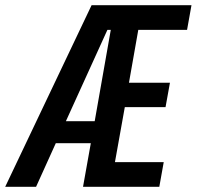

<svg xmlns="http://www.w3.org/2000/svg" viewBox="-64 -720 758 740"><path d="M-44 0 289 -700H674L657 -605H469L433 -401H591L574 -307H417L379 -95H567L550 0H256L286 -168H151L75 0ZM350 -605 190 -253H301L363 -605Z"/></svg>

Font: DM Mono Medium
Style: Italic
Weight: 500
Italic angle: -10°
Designer: Colophon Foundry
Foundry: Colophon Foundry
Version: Version 1.000; ttfautohint (v1.8.2.53-6de2)